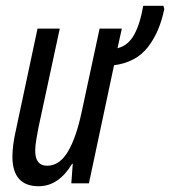

<svg xmlns="http://www.w3.org/2000/svg" viewBox="-20 -635 589 665"><path d="M230 -68H232L227 0H288L375 -409Q451 -419 492 -471.5Q533 -524 549 -604L546 -615H476Q466 -554 445 -515.5Q424 -477 387 -468L402 -536H325L263 -248Q244 -158 215 -109.5Q186 -61 143 -61Q102 -61 102 -113Q102 -130 105.5 -150Q109 -170 113 -192L187 -536H110L35 -184Q23 -131 23 -93Q23 10 114 10Q183 10 230 -68Z"/></svg>

Font: Noto Sans Display Condensed
Style: Italic
Weight: 400
Width: 3
Designer: Monotype Design team
Foundry: Monotype Imaging Inc.
Version: 1.000